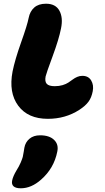

<svg xmlns="http://www.w3.org/2000/svg" viewBox="-20 -677 557 1023"><path d="M234.9 -43.9Q128.9 -43.9 77.1 -113.8Q25.4 -183.6 46.9 -295.9Q59.6 -358.9 92.5 -451.4Q125.5 -543.9 132.8 -582Q139.6 -616.7 162.6 -637Q185.5 -657.2 225.1 -657.2Q276.4 -657.2 296.6 -619.9Q316.9 -582.5 305.2 -525.9Q294.4 -469.7 260.3 -377.2Q226.1 -284.7 223.1 -270Q217.8 -242.7 229.2 -230.2Q240.7 -217.8 272 -217.8Q294.9 -217.8 313.5 -223.4Q332 -229 344.2 -237.1Q356.4 -245.1 367.4 -253.4Q378.4 -261.7 391.4 -267.3Q404.3 -272.9 418.9 -272.9Q451.2 -272.9 465.8 -248.3Q480.5 -223.6 474.1 -190.9Q467.8 -157.2 451.4 -135Q435.1 -112.8 402.8 -91.8Q328.6 -43.9 234.9 -43.9ZM90.8 326.2Q63.5 326.2 52 315.4Q40.5 304.7 44.9 284.2Q49.3 262.2 67.9 231Q81.5 209.5 90.1 189.5Q98.6 169.4 101.3 159.2Q104 148.9 106.4 131.6Q108.9 114.3 109.9 109.9Q115.2 80.6 137 62.3Q158.7 43.9 193.8 43.9Q243.2 43.9 268.3 68.4Q293.5 92.8 285.2 130.9Q267.6 219.7 199.2 279.8Q147 326.2 90.8 326.2Z"/></svg>

Font: Shantell Sans Irregular
Style: Italic
Weight: 800
Italic angle: -11.31°
Designer: Stephen Nixon, Anya Danilova, Shantell Martin
Foundry: Arrow Type
Version: Version 1.006;[9816181b4]